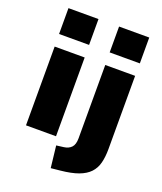

<svg xmlns="http://www.w3.org/2000/svg" viewBox="-169 -865 985 1166"><g transform="rotate(20 324.0 -282.0)"><path d="M69 -590V-757H263V-590ZM70 0V-509H264V0ZM396 -590V-757H591V-590ZM300 193 284 52 331 46Q362 42 379.5 23.5Q397 5 397 -35V-509H590V-36Q590 15 580 54Q570 93 544.5 120Q519 147 474.5 163.5Q430 180 359 187Z"/></g></svg>

Font: Nunito Sans 6pt Black
Style: Regular
Weight: 900
Version: Version 3.101;gftools[0.9.27]